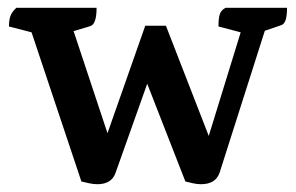

<svg xmlns="http://www.w3.org/2000/svg" viewBox="-20 -463 760 493"><path d="M230 10Q220 10 208.5 7.5Q197 5 189 3L61 -380L3 -395Q3 -412 7 -422.5Q11 -433 22 -443H228Q228 -401 212 -396L169 -383L256 -121L353 -397H406L516 -114L598 -380L541 -395Q541 -417 544.5 -427Q548 -437 559 -443H717Q717 -421 713 -410.5Q709 -400 701 -398L660 -384L544 -20Q534 10 496 10Q486 10 475 7.5Q464 5 456 3L358 -248L277 -20Q267 10 230 10Z"/></svg>

Font: Petrona SemiBold
Style: Regular
Weight: 600
Designer: Ringo R. Seeber
Foundry: Ringo R. Seeber
Version: Version 2.001; ttfautohint (v1.8.3)